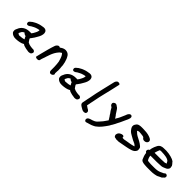

<svg xmlns="http://www.w3.org/2000/svg" viewBox="200 -1912 3256 3256"><g transform="rotate(45 1827.5 -284.5)"><path d="M61 -100C60 -80 62 -60 75 -45C96 -22 131 -3 184 -6C212 -6 248 -12 271 -17C295 -22 319 -30 343 -45C345 -42 349 -39 352 -36C362 -31 375 -24 395 -20C415 -12 438 -11 455 -8C469 -4 492 0 514 -6C540 -8 564 -41 554 -68C547 -77 534 -95 503 -91H493L473 -93L457 -95C447 -97 430 -100 418 -103C409 -106 397 -114 381 -119C378 -124 373 -129 371 -133C360 -151 345 -166 343 -184C347 -189 352 -195 357 -201C369 -218 380 -232 391 -249C402 -266 413 -287 423 -304L437 -330C446 -350 452 -366 456 -390C458 -402 457 -412 457 -420C454 -453 431 -486 375 -480C338 -473 308 -471 270 -456C233 -444 207 -427 179 -411C168 -397 116 -374 129 -339C132 -302 183 -312 202 -333C210 -340 217 -345 234 -353C249 -360 265 -371 280 -376C301 -386 329 -391 361 -398C361 -392 362 -386 362 -380C358 -357 348 -336 337 -317C330 -299 315 -280 302 -261H262C170 -261 103 -214 77 -142C71 -130 64 -117 61 -101ZM147 -111V-116C148 -121 156 -136 160 -142C170 -165 186 -179 213 -189C222 -170 244 -164 266 -157C272 -142 281 -122 292 -107C271 -101 250 -94 233 -94H231L224 -93L207 -92L201 -91H187C182 -75 182 -75 183 -91H179C174 -91 173 -92 170 -94H169C162 -96 146 -103 147 -111Z M638 -36C648 -28 657 -20 677 -21C684 -20 719 -19 724 -45C731 -86 750 -119 761 -164L767 -180C784 -235 805 -286 834 -327C844 -342 856 -354 870 -371L896 -389C897 -390 900 -392 902 -393C903 -392 907 -391 908 -390C935 -364 951 -318 963 -274L970 -249C971 -233 974 -215 976 -198C981 -156 980 -113 980 -67V-50C981 -32 988 -8 1015 -5H1016C1039 -5 1066 -19 1071 -45C1072 -50 1073 -55 1065 -65C1065 -80 1067 -100 1067 -118L1069 -135C1070 -155 1066 -171 1067 -188C1064 -205 1062 -230 1062 -251C1062 -262 1058 -272 1056 -283L1050 -315C1044 -336 1036 -355 1030 -376C1014 -407 1002 -450 948 -467C906 -481 865 -465 839 -448C832 -445 821 -436 814 -431C807 -438 794 -441 780 -439C760 -430 741 -413 733 -388C705 -308 684 -221 661 -133L651 -92C648 -81 644 -68 642 -54Z M1166 -100C1165 -80 1167 -60 1180 -45C1201 -22 1236 -3 1289 -6C1317 -6 1353 -12 1376 -17C1400 -22 1424 -30 1448 -45C1450 -42 1454 -39 1457 -36C1467 -31 1480 -24 1500 -20C1520 -12 1543 -11 1560 -8C1574 -4 1597 0 1619 -6C1645 -8 1669 -41 1659 -68C1652 -77 1639 -95 1608 -91H1598L1578 -93L1562 -95C1552 -97 1535 -100 1523 -103C1514 -106 1502 -114 1486 -119C1483 -124 1478 -129 1476 -133C1465 -151 1450 -166 1448 -184C1452 -189 1457 -195 1462 -201C1474 -218 1485 -232 1496 -249C1507 -266 1518 -287 1528 -304L1542 -330C1551 -350 1557 -366 1561 -390C1563 -402 1562 -412 1562 -420C1559 -453 1536 -486 1480 -480C1443 -473 1413 -471 1375 -456C1338 -444 1312 -427 1284 -411C1273 -397 1221 -374 1234 -339C1237 -302 1288 -312 1307 -333C1315 -340 1322 -345 1339 -353C1354 -360 1370 -371 1385 -376C1406 -386 1434 -391 1466 -398C1466 -392 1467 -386 1467 -380C1463 -357 1453 -336 1442 -317C1435 -299 1420 -280 1407 -261H1367C1275 -261 1208 -214 1182 -142C1176 -130 1169 -117 1166 -101ZM1252 -111V-116C1253 -121 1261 -136 1265 -142C1275 -165 1291 -179 1318 -189C1327 -170 1349 -164 1371 -157C1377 -142 1386 -122 1397 -107C1376 -101 1355 -94 1338 -94H1336L1329 -93L1312 -92L1306 -91H1292C1287 -75 1287 -75 1288 -91H1284C1279 -91 1278 -92 1275 -94H1274C1267 -96 1251 -103 1252 -111Z M1745 -48C1737 -4 1781 14 1801 27C1820 38 1841 54 1872 54C1890 54 1907 47 1912 40C1934 -5 1898 -24 1884 -31L1874 -36C1862 -45 1845 -56 1833 -65L1839 -95C1840 -103 1841 -106 1843 -111L1846 -132C1848 -145 1852 -157 1855 -174C1857 -184 1859 -194 1861 -202V-203C1886 -345 1925 -475 1954 -614C1960 -640 1966 -663 1971 -690L1972 -697C1975 -716 1933 -727 1913 -713L1911 -715C1901 -704 1884 -687 1880 -664C1845 -508 1803 -355 1774 -190C1771 -174 1767 -161 1764 -144C1762 -133 1759 -120 1757 -107L1751 -76C1749 -67 1747 -58 1745 -48Z M1985 120C1987 134 1995 144 2007 149H2010C2010 149 2012 151 2020 149C2031 148 2043 144 2052 140C2079 134 2094 127 2124 118L2153 105C2165 99 2179 93 2189 85C2253 40 2297 -25 2341 -88L2353 -110C2357 -117 2362 -125 2366 -133C2371 -138 2378 -147 2379 -155C2383 -163 2389 -172 2393 -179L2398 -190C2404 -200 2409 -214 2415 -225C2426 -246 2434 -258 2444 -283L2458 -314C2463 -325 2468 -337 2473 -347C2485 -372 2498 -395 2506 -432C2508 -444 2506 -458 2499 -467C2487 -481 2462 -484 2443 -464C2431 -453 2425 -441 2420 -429L2419 -426C2416 -420 2413 -412 2411 -405C2401 -380 2388 -353 2376 -325C2367 -307 2358 -285 2349 -274C2341 -265 2338 -253 2331 -240C2322 -255 2311 -270 2300 -286C2284 -300 2273 -326 2257 -347C2243 -367 2231 -396 2197 -412L2195 -415L2185 -420C2179 -425 2172 -430 2160 -430C2148 -431 2136 -428 2126 -418C2117 -412 2104 -397 2110 -380C2111 -366 2121 -356 2123 -353C2129 -346 2140 -341 2148 -337C2150 -335 2154 -329 2158 -322C2171 -298 2188 -267 2210 -242C2212 -240 2212 -238 2213 -236L2224 -218C2225 -215 2231 -211 2233 -207C2244 -194 2251 -174 2265 -156C2267 -154 2268 -150 2272 -145C2260 -128 2247 -108 2235 -92L2217 -67C2205 -51 2189 -33 2176 -20L2162 -5C2144 18 2117 35 2091 43L2089 45H2088C2079 47 2070 51 2064 53C2053 56 1977 71 1985 120Z M2531 -77C2519 -51 2537 -28 2545 -19C2551 -13 2565 -14 2570 -14C2574 -12 2578 -9 2583 -7H2587C2596 -7 2602 -7 2614 -8C2639 -3 2671 -13 2688 -15C2762 -30 2841 -40 2904 -62C2937 -74 2968 -91 2982 -134C2982 -137 2981 -137 2982 -141L2983 -145C2982 -146 2982 -146 2982 -148V-149C2981 -157 2981 -162 2979 -168C2981 -189 2968 -202 2958 -211C2913 -250 2864 -272 2807 -302C2786 -312 2769 -329 2753 -345L2746 -349C2744 -353 2743 -357 2740 -363C2747 -365 2752 -367 2760 -371L2775 -374H2785C2785 -374 2788 -373 2795 -373C2798 -373 2802 -372 2810 -372C2846 -367 2882 -368 2895 -352V-350C2906 -335 2922 -321 2951 -324C2976 -324 3006 -341 3011 -372V-373C3013 -402 2991 -414 2978 -422C2964 -431 2944 -436 2925 -442C2924 -442 2921 -444 2914 -445L2900 -448C2891 -451 2874 -453 2862 -454C2855 -454 2846 -455 2832 -455C2825 -456 2818 -456 2811 -457H2810C2802 -457 2791 -458 2780 -458H2753C2713 -458 2667 -454 2645 -415C2641 -410 2636 -402 2631 -392V-391C2631 -391 2630 -388 2629 -383C2628 -375 2626 -369 2628 -359L2627 -350C2632 -332 2645 -312 2654 -301L2666 -286C2682 -267 2708 -250 2733 -237L2755 -225C2769 -217 2784 -210 2794 -203L2811 -194C2813 -194 2815 -193 2816 -193L2831 -185L2842 -180L2847 -179C2869 -166 2872 -164 2890 -147C2891 -145 2891 -144 2891 -143V-140C2873 -135 2855 -130 2834 -126L2802 -120C2793 -119 2780 -117 2769 -115C2750 -111 2732 -110 2711 -105C2705 -104 2683 -98 2677 -100H2673C2671 -100 2651 -102 2647 -102C2645 -110 2645 -118 2644 -125C2639 -131 2634 -137 2621 -139H2620C2588 -139 2541 -117 2531 -77Z M3088 -245C3084 -220 3101 -209 3112 -203C3115 -159 3130 -122 3145 -88C3158 -52 3204 -46 3243 -43C3274 -41 3305 -38 3342 -40H3384C3415 -40 3441 -42 3469 -47C3501 -52 3522 -57 3550 -74C3565 -81 3582 -88 3597 -96C3602 -102 3607 -106 3612 -113C3620 -118 3635 -129 3638 -146C3642 -166 3633 -180 3620 -186C3598 -200 3579 -183 3570 -172C3549 -163 3529 -152 3507 -143C3476 -130 3438 -124 3390 -124H3346C3317 -122 3292 -125 3264 -127C3248 -128 3234 -129 3226 -133C3211 -156 3196 -188 3196 -222H3349C3380 -223 3409 -224 3440 -226C3472 -226 3496 -238 3515 -246C3531 -252 3559 -262 3574 -288C3588 -309 3583 -326 3578 -338L3579 -348C3576 -356 3578 -359 3570 -366C3566 -373 3562 -380 3554 -388C3550 -394 3544 -400 3539 -405L3528 -419C3518 -425 3507 -431 3494 -438C3437 -461 3355 -478 3266 -471C3247 -470 3227 -469 3206 -459C3185 -449 3168 -430 3159 -410C3144 -384 3134 -355 3125 -324L3121 -300C3119 -295 3118 -289 3118 -281C3103 -275 3091 -262 3088 -245ZM3212 -306C3213 -313 3215 -320 3217 -328C3225 -353 3232 -377 3244 -401C3254 -402 3265 -403 3277 -404C3294 -404 3310 -403 3329 -401H3338C3375 -398 3413 -391 3437 -379C3448 -373 3460 -366 3464 -360C3468 -347 3480 -335 3487 -322C3478 -319 3460 -311 3453 -310H3452C3423 -307 3393 -306 3363 -306Z"/></g></svg>

Font: Scribbler
Style: BlkIta
Weight: 900
Designer: Mew Too
Foundry: Cannot Into Space Fonts
Version: Version 1.001